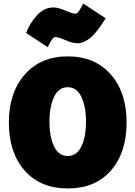

<svg xmlns="http://www.w3.org/2000/svg" viewBox="-20 -1036 764 1083"><path d="M362 27Q208 27 119 -74Q30 -175 30 -345Q30 -514 120 -616Q210 -718 362 -718Q515 -718 604.5 -616.5Q694 -515 694 -345Q694 -175 605.5 -74Q517 27 362 27ZM465 -350Q465 -435 439 -489.5Q413 -544 362 -544Q311 -544 285 -489.5Q259 -435 259 -350Q259 -264 285 -210Q311 -156 362 -156Q413 -156 439 -210Q465 -264 465 -350ZM416 -792Q390 -792 349.5 -809.5Q309 -827 291 -827Q276 -827 249 -770L127 -850Q148 -905 188.5 -949.5Q229 -994 282 -994Q308 -994 348 -976.5Q388 -959 407 -959Q422 -959 449 -1016L576 -933Q526 -851 488 -821Q452 -792 416 -792Z"/></svg>

Font: Repo
Style: ExtraBlack
Weight: 1000
Designer: Stefan Peev
Foundry: Context Ltd
Version: Version 001.000